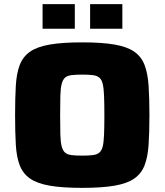

<svg xmlns="http://www.w3.org/2000/svg" viewBox="-20 -901 796 929"><path d="M378 8Q282 8 221 -2.5Q160 -13 125.5 -37Q91 -61 75.5 -101Q60 -141 56.5 -201Q53 -261 53 -344Q53 -426 56.5 -486Q60 -546 75.5 -586.5Q91 -627 125.5 -651Q160 -675 221 -685.5Q282 -696 378 -696Q473 -696 534 -685.5Q595 -675 629.5 -651Q664 -627 679.5 -586.5Q695 -546 699 -486Q703 -426 703 -344Q703 -261 699 -201Q695 -141 679.5 -101Q664 -61 629.5 -37Q595 -13 534 -2.5Q473 8 378 8ZM378 -148Q409 -148 429 -150.5Q449 -153 460.5 -162.5Q472 -172 477 -192.5Q482 -213 483.5 -250Q485 -287 485 -344Q485 -401 483.5 -437.5Q482 -474 477 -495Q472 -516 460.5 -525.5Q449 -535 429 -537.5Q409 -540 378 -540Q347 -540 326.5 -537.5Q306 -535 295 -525.5Q284 -516 278.5 -495Q273 -474 272 -437.5Q271 -401 271 -344Q271 -287 272 -250Q273 -213 278.5 -192.5Q284 -172 295 -162.5Q306 -153 326.5 -150.5Q347 -148 378 -148ZM186 -762V-881H342V-762ZM416 -762V-881H572V-762Z"/></svg>

Font: Saira SemiExpanded ExtraBold
Style: Regular
Weight: 800
Width: 6
Designer: Hector Gatti with collaboration of the Omnibus-Type team
Foundry: Omnibus-Type
Version: Version 1.101